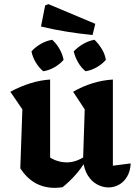

<svg xmlns="http://www.w3.org/2000/svg" viewBox="-20 -896 651 927"><path d="M525 -96 611 -107Q609 -69 593.5 -43Q578 -17 554 -4Q530 9 504 9Q476 9 449 -5.5Q422 -20 404 -49Q386 -78 381 -121L389 -368L333 -453Q426 -506 525 -512ZM282 8Q272 9 263 10Q254 11 246 11Q192 11 150.5 -12.5Q109 -36 78 -83L194 -155Q245 -112 303 -112Q347 -112 391 -142L395 -121Q371 -81 342.5 -49.5Q314 -18 282 8ZM78 -83 88 -368 30 -453Q129 -506 222 -512V-97ZM427 -727Q365 -733 302.5 -743Q240 -753 178 -768L198 -870L214 -876L440 -781ZM189 -552Q168 -569 152.5 -595Q137 -621 132 -648Q151 -669 177 -684Q203 -699 232 -704Q253 -685 267.5 -659.5Q282 -634 287 -607Q269 -586 242.5 -571Q216 -556 189 -552ZM393 -552Q372 -569 357 -595Q342 -621 336 -648Q356 -669 382 -684Q408 -699 436 -704Q456 -685 471.5 -659.5Q487 -634 491 -607Q473 -586 446.5 -571Q420 -556 393 -552Z"/></svg>

Font: Piazzolla Thin ExtraBold
Style: Regular
Weight: 800
Version: Version 2.005